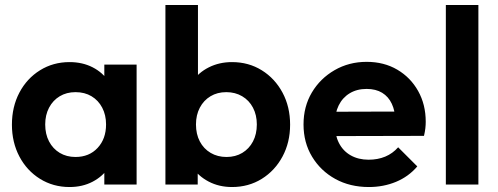

<svg xmlns="http://www.w3.org/2000/svg" viewBox="-20 -743 2004 773"><path d="M260 10Q194 10 141 -23Q88 -56 58 -113Q28 -170 28 -241Q28 -313 58 -370Q88 -427 141 -460Q194 -493 260 -493Q312 -493 353 -472Q394 -451 418.5 -413.5Q443 -376 445 -329V-155Q443 -107 418.5 -70Q394 -33 353 -11.5Q312 10 260 10ZM284 -111Q339 -111 373 -147.5Q407 -184 407 -242Q407 -280 391.5 -309.5Q376 -339 348.5 -355.5Q321 -372 284 -372Q248 -372 220.5 -355.5Q193 -339 177.5 -309.5Q162 -280 162 -242Q162 -203 177.5 -173.5Q193 -144 220.5 -127.5Q248 -111 284 -111ZM400 0V-130L421 -248L400 -364V-483H530V0Z M914 10Q862 10 820 -12Q778 -34 753 -72Q728 -110 726 -157V-329Q728 -376 753.5 -413.5Q779 -451 821 -472Q863 -493 914 -493Q981 -493 1034 -460Q1087 -427 1117.5 -370Q1148 -313 1148 -241Q1148 -170 1117.5 -113Q1087 -56 1034 -23Q981 10 914 10ZM646 0V-723H777V-364L755 -248L776 -130V0ZM892 -111Q928 -111 955.5 -127.5Q983 -144 998.5 -173.5Q1014 -203 1014 -242Q1014 -280 998.5 -309.5Q983 -339 955 -355.5Q927 -372 891 -372Q855 -372 827.5 -355.5Q800 -339 784.5 -309.5Q769 -280 769 -242Q769 -203 784.5 -173.5Q800 -144 828 -127.5Q856 -111 892 -111Z M1465 10Q1389 10 1330 -22.5Q1271 -55 1236.5 -112Q1202 -169 1202 -242Q1202 -314 1235.5 -370.5Q1269 -427 1327 -460.5Q1385 -494 1456 -494Q1526 -494 1579.5 -462.5Q1633 -431 1663.5 -376.5Q1694 -322 1694 -253Q1694 -240 1692.5 -226.5Q1691 -213 1687 -196L1281 -195V-293L1626 -294L1573 -253Q1571 -296 1557.5 -325Q1544 -354 1518.5 -369.5Q1493 -385 1456 -385Q1417 -385 1388 -367.5Q1359 -350 1343.5 -318.5Q1328 -287 1328 -244Q1328 -200 1344.5 -167.5Q1361 -135 1392 -117.5Q1423 -100 1464 -100Q1501 -100 1531 -112.5Q1561 -125 1583 -150L1660 -73Q1625 -32 1574.5 -11Q1524 10 1465 10Z M1775 0V-723H1906V0Z"/></svg>

Font: Outfit Thin SemiBold
Style: Regular
Weight: 600
Version: Version 1.100;gftools[0.9.27]